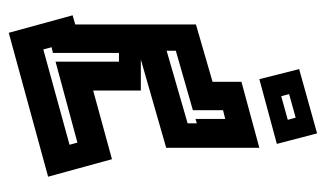

<svg xmlns="http://www.w3.org/2000/svg" viewBox="-173 -471 745 439"><g transform="rotate(-90 199.5 -251.5)"><path d="M81 -244 283 -302H212V-411L55 -368L15 -514L344 -604L384 -458L363 -452V-176L232 -138V-72L81 -31ZM278 -352H298V-503L311 -506L306 -525L88 -465L93 -447L278 -497ZM147 -177V-109L167 -114V-183L303 -222V-243L137 -195V-174ZM114 101 90 9 238 -31 261 60ZM204 37 199 19 145 34 150 52Z"/></g></svg>

Font: Blaka Hollow
Style: Regular
Weight: 400
Designer: Mohamed Gaber
Foundry: Kief Type Foundry
Version: Version 1.003; ttfautohint (v1.8.4.7-5d5b)